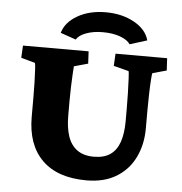

<svg xmlns="http://www.w3.org/2000/svg" viewBox="-54 -807 823 868"><g transform="rotate(5 358.0 -373.5)"><path d="M31.2 -573.2H329.1L332 -517.6L268.6 -500Q267.6 -486.3 266.1 -460.9Q264.6 -435.5 263.7 -405.3Q262.7 -375 262.7 -345.7V-275.4Q262.7 -220.7 275.9 -181.6Q289.1 -142.6 318.4 -121.6Q347.7 -100.6 393.6 -100.6Q440.4 -100.6 468.8 -120.6Q497.1 -140.6 510.3 -179.2Q523.4 -217.8 523.4 -272.5V-328.1Q523.4 -362.3 522.5 -400.9Q521.5 -439.5 520 -468.3Q518.6 -497.1 516.6 -500L448.2 -517.6L451.2 -573.2H685.5L688.5 -517.6L625 -500Q623 -497.1 621.1 -468.3Q619.1 -439.5 618.2 -400.9Q617.2 -362.3 617.2 -328.1V-249Q617.2 -174.8 588.4 -116.2Q559.6 -57.6 504.4 -24.4Q449.2 8.8 370.1 8.8Q238.3 8.8 168.5 -60.1Q98.6 -128.9 98.6 -255.9V-345.7Q98.6 -378.9 97.7 -413.1Q96.7 -447.3 95.2 -471.7Q93.8 -496.1 91.8 -500L28.3 -517.6ZM266.6 -621.1 196.3 -645.5Q210 -694.3 263.7 -725.1Q317.4 -755.9 391.6 -755.9Q465.8 -755.9 521 -725.1Q576.2 -694.3 588.9 -645.5L510.7 -621.1Q498 -640.6 464.8 -652.8Q431.6 -665 384.8 -665Q342.8 -665 310.1 -652.8Q277.3 -640.6 266.6 -621.1Z"/></g></svg>

Font: Crimson Pro Black
Style: Regular
Weight: 900
Designer: Jacques Le Bailly
Foundry: Baron von Fonthausen
Version: Version 1.003